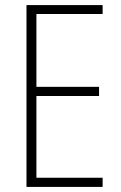

<svg xmlns="http://www.w3.org/2000/svg" viewBox="-20 -734 475 754"><path d="M383 0H84V-714H383V-679H123V-393H369V-357H123V-36H383Z"/></svg>

Font: Noto Sans Arabic Cond ExtLt
Style: Regular
Weight: 200
Width: 3
Designer: Monotype Design Team, Nadine Chahine, Nizar Qandah and Khaled Hosny
Foundry: Monotype Imaging Inc.
Version: Version 2.012; ttfautohint (v1.8.4.7-5d5b)